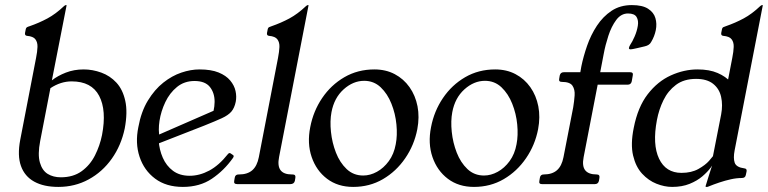

<svg xmlns="http://www.w3.org/2000/svg" viewBox="-20 -724 3020 755"><path d="M209.5 11Q152 11 114.5 -9.8Q77 -30.5 62.4 -71.4Q47.8 -112.2 59.5 -174L121.8 -496.2Q126.8 -521.2 127.4 -539.5Q128 -557.8 119.2 -569.4Q110.5 -581 86.5 -583Q76.5 -584 78.5 -595L81.5 -610Q82.5 -615 86.4 -617.1Q90.2 -619.2 96.5 -621Q134 -634 166.5 -651.5Q199 -669 231.5 -699.8Q236.2 -704 239 -704H240Q242 -704 241.8 -702.8L184 -408Q206.8 -426 238.9 -438.5Q271 -451 309 -451Q344 -451 378.4 -438.5Q412.8 -426 437.8 -399Q462.8 -372 472.6 -327.5Q482.5 -283 470.5 -219Q456.5 -152 419.6 -100Q382.8 -48 328.6 -18.5Q274.5 11 209.5 11ZM219 -26.8Q268 -26.8 301.1 -50.8Q334.2 -74.8 353.5 -113Q372.8 -151.2 381.2 -193.2Q399.8 -290.2 369.9 -347.1Q340 -404 261.8 -404Q218.5 -404 178.2 -377.2L138 -169.5Q127.8 -116.8 136.8 -85.1Q145.8 -53.5 167.6 -40.1Q189.5 -26.8 219 -26.8Z M895.8 -102.5Q861 -53.5 813.2 -21.2Q765.5 11 699 11Q633.5 11 590 -21.5Q546.5 -54 528.8 -107.5Q511 -161 524 -224Q535 -285 561.5 -328.5Q588 -372 622.1 -399Q656.2 -426 693.1 -438.5Q730 -451 764.5 -451Q810 -451 839.5 -439Q869 -427 885.2 -407.5Q901.5 -388 906.2 -366.1Q911 -344.2 907 -323.8Q902 -299.5 889.8 -285.1Q877.5 -270.8 852.1 -259.1Q826.8 -247.5 783 -230L557.2 -141.8L553 -172L854.5 -303.5L808.2 -253.5Q823.5 -288.2 823.9 -323.2Q824.2 -358.2 805.5 -381.9Q786.8 -405.5 745 -405.5Q704.8 -405.5 676 -382Q647.2 -358.5 630.1 -322.5Q613 -286.5 607.2 -248.8Q601.5 -211 608 -182.8L604 -171.5Q606.2 -135.5 620.1 -103.8Q634 -72 660.2 -52.4Q686.5 -32.8 725.8 -32.8Q764.5 -32.8 802.9 -53.2Q841.2 -73.8 876 -117.8Q881.2 -124.2 886.2 -121.2L896.8 -114Q901.5 -110.5 895.8 -102.5Z M1130.5 -38Q1143.5 -38 1141.5 -25L1139.5 -13Q1136.5 0 1121.5 0H913Q898 0 901 -13L903 -25Q905 -38 918 -38H920Q953 -38 972 -54.5Q991 -71 997.8 -106L1073.2 -496Q1078 -521 1078.8 -539.2Q1079.5 -557.5 1070.8 -569.2Q1062 -581 1038 -583Q1028 -584 1030 -595L1033 -610Q1034 -615 1037.9 -617.1Q1041.8 -619.2 1048 -621Q1085.5 -634 1118 -651.5Q1150.5 -669 1183 -699.8Q1187.8 -704 1190.5 -704H1191.5Q1193.5 -704 1193.2 -702.8L1077.5 -107Q1070.5 -72 1083 -55Q1095.5 -38 1127.5 -38Z M1368.8 11Q1308.5 11 1266.2 -20.9Q1224 -52.8 1205.6 -106.4Q1187.2 -160 1200 -224.2Q1212 -287 1246.8 -338.4Q1281.5 -389.8 1334.1 -420.4Q1386.8 -451 1452.2 -451Q1497 -451 1532.1 -432.5Q1567.2 -414 1590.4 -381.2Q1613.5 -348.5 1621.8 -306.1Q1630 -263.8 1621 -216Q1608.8 -153.2 1573.5 -101.8Q1538.2 -50.2 1485.9 -19.6Q1433.5 11 1368.8 11ZM1408.2 -33.8Q1435.5 -33.8 1462.1 -48.4Q1488.8 -63 1509 -90.6Q1529.2 -118.2 1536.2 -157Q1543 -191.5 1538.9 -234.4Q1534.8 -277.2 1519.2 -316.2Q1503.8 -355.2 1476.9 -380.8Q1450 -406.2 1412 -406.2Q1368.5 -406.2 1331.2 -372.6Q1294 -339 1283.5 -283Q1277 -248.5 1281.4 -205.8Q1285.8 -163 1301 -123.9Q1316.2 -84.8 1343.1 -59.2Q1370 -33.8 1408.2 -33.8Z M1843.8 11Q1783.5 11 1741.2 -20.9Q1699 -52.8 1680.6 -106.4Q1662.2 -160 1675 -224.2Q1687 -287 1721.8 -338.4Q1756.5 -389.8 1809.1 -420.4Q1861.8 -451 1927.2 -451Q1972 -451 2007.1 -432.5Q2042.2 -414 2065.4 -381.2Q2088.5 -348.5 2096.8 -306.1Q2105 -263.8 2096 -216Q2083.8 -153.2 2048.5 -101.8Q2013.2 -50.2 1960.9 -19.6Q1908.5 11 1843.8 11ZM1883.2 -33.8Q1910.5 -33.8 1937.1 -48.4Q1963.8 -63 1984 -90.6Q2004.2 -118.2 2011.2 -157Q2018 -191.5 2013.9 -234.4Q2009.8 -277.2 1994.2 -316.2Q1978.8 -355.2 1951.9 -380.8Q1925 -406.2 1887 -406.2Q1843.5 -406.2 1806.2 -372.6Q1769 -339 1758.5 -283Q1752 -248.5 1756.4 -205.8Q1760.8 -163 1776 -123.9Q1791.2 -84.8 1818.1 -59.2Q1845 -33.8 1883.2 -33.8Z M2266 -462.8Q2274 -501.8 2288.6 -544Q2303.2 -586.2 2327.2 -622.8Q2351.2 -659.2 2385 -681.6Q2418.8 -704 2464.8 -704Q2506.2 -704 2528.5 -689.6Q2550.8 -675.2 2557.2 -652.9Q2563.8 -630.5 2558.8 -605.6Q2553.8 -580.8 2540.5 -558.8Q2533.8 -545.8 2515.5 -541.8Q2498.5 -537.8 2487.1 -535.1Q2475.8 -532.5 2469 -531.2Q2462.2 -530 2460.2 -530Q2452.2 -530 2453.2 -535.6Q2454.2 -541.2 2457.8 -547Q2466.8 -560.2 2475.8 -581.1Q2484.8 -602 2488.1 -622.6Q2491.5 -643.2 2483.2 -657.1Q2475 -671 2449.5 -671Q2422.2 -671 2403.2 -645.5Q2384.2 -620 2372.2 -583Q2360.2 -546 2354.2 -513L2340.2 -440H2458.2Q2471.2 -440 2468.2 -427L2464.2 -404Q2461.2 -391 2448.2 -391H2330.2L2275 -106Q2268.2 -71 2281.2 -54.5Q2294.2 -38 2326.2 -38Q2339.2 -38 2337.2 -25L2335.2 -13Q2332.2 0 2319.2 0H2111Q2098 0 2101 -13L2103 -25Q2105 -38 2118 -38Q2151 -38 2170 -54.5Q2189 -71 2195.8 -106L2234 -302Q2238 -326 2239.6 -349Q2241.2 -372 2231.1 -387Q2221 -402 2189 -402Q2176 -402 2179 -415L2181 -427Q2184 -440 2197 -440H2262Z M2623 11Q2593 11 2561.5 -1.5Q2530 -14 2505 -41Q2480 -68 2469.5 -112.5Q2459 -157 2472 -221Q2488 -303 2527 -353.5Q2566 -404 2618 -427.5Q2670 -451 2723 -451Q2769.8 -451 2802.1 -436.9Q2834.5 -422.8 2853.2 -401.2L2840.2 -396.5L2859.5 -496.2Q2864.5 -521.2 2865.1 -539.5Q2865.8 -557.8 2857 -569.4Q2848.2 -581 2824.2 -583Q2814.2 -584 2816.2 -595L2819.2 -610Q2820.2 -615 2824.1 -617.1Q2828 -619.2 2834.2 -621Q2871.8 -634 2904.2 -651.5Q2936.8 -669 2969.2 -699.8Q2974 -704 2976.8 -704H2977.8Q2979.8 -704 2979.5 -702.8L2868.8 -133Q2862.8 -102 2869.1 -84Q2875.5 -66 2906.8 -62Q2917.8 -61 2915.8 -50L2912.8 -36Q2910.8 -24 2896.8 -24Q2876.2 -24 2853.9 -19Q2831.5 -14 2809 -6.5Q2786.5 1 2764.5 10Q2763.5 11 2758.8 11H2756.5Q2754.5 11 2754.5 8.2Q2758 -2.8 2767.5 -33.9Q2777 -65 2788 -95L2790.5 -90Q2786.5 -81 2774.4 -64.5Q2762.2 -48 2741.8 -30.5Q2721.2 -13 2691.6 -1Q2662 11 2623 11ZM2659.8 -44.2Q2699 -44.2 2726.4 -59.6Q2753.8 -75 2768.1 -91.4Q2782.5 -107.8 2783.5 -109.8L2815.8 -274.2Q2822.8 -311.2 2815.6 -343.2Q2808.5 -375.2 2784.1 -394.5Q2759.8 -413.8 2717.2 -413.8Q2669.2 -413.8 2638 -390.2Q2606.8 -366.8 2588.9 -330.1Q2571 -293.5 2563.2 -252Q2545 -155.8 2571.6 -100Q2598.2 -44.2 2659.8 -44.2Z"/></svg>

Font: Young Serif Light
Style: Italic
Weight: 300
Italic angle: -10.979°
Designer: Bastien Sozeau
Foundry: NBR — Bastien Sozeau
Version: Version 5.001